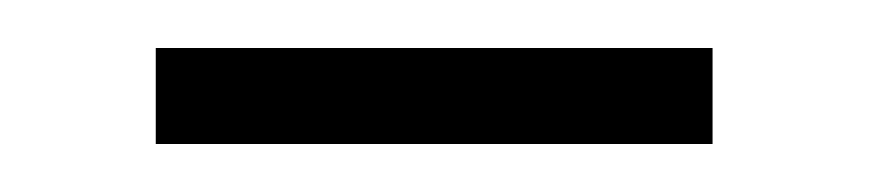

<svg xmlns="http://www.w3.org/2000/svg" viewBox="-20 -310 362 80"><path d="M44.9 -250V-290H276.9V-250Z"/></svg>

Font: TypoPRO Open Sans
Style: Regular
Weight: 300
Foundry: Ascender Corporation
Version: Version 1.10